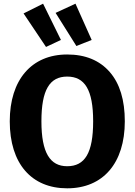

<svg xmlns="http://www.w3.org/2000/svg" viewBox="-20 -1006 731 1043"><path d="M108 -933 230 -751 311 -789 214 -986ZM282 -936 395 -756 478 -789 390 -986ZM345 -710C151 -710 33 -572 33 -347C33 -117 151 17 345 17C540 17 658 -120 658 -347C658 -462 631 -552 576 -615C521 -678 444 -710 345 -710ZM345 -590C440 -590 486 -519 486 -347C486 -175 441 -103 345 -103C252 -103 205 -176 205 -347C205 -518 250 -590 345 -590Z"/></svg>

Font: Fira Sans
Style: Bold
Weight: 700
Designer: Carrois Corporate & Edenspiekermann AG
Foundry: Carrois Corporate GbR & Edenspiekermann AG
Version: Version 4.203